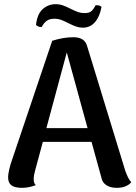

<svg xmlns="http://www.w3.org/2000/svg" viewBox="-20 -890 656 923"><path d="M611 -14Q588 13 541 13Q512 13 492.5 1Q473 -11 468 -34L420 -208H186L149 -71Q142 -47 142 -29Q142 -9 152 0Q119 13 86 13Q51 13 35 1Q19 -11 19 -38Q19 -58 31 -101L231 -694Q285 -711 332 -711Q386 -711 398 -671L581 -73Q594 -33 611 -14ZM401 -274 301 -638 203 -274ZM378 -757Q361 -757 345.5 -762.5Q330 -768 308 -779Q287 -790 272.5 -795Q258 -800 243 -800Q218 -800 204 -789.5Q190 -779 181 -761L177 -760Q165 -760 153 -770Q159 -823 185.5 -846.5Q212 -870 249 -870Q266 -870 281.5 -864.5Q297 -859 319 -848Q341 -837 355.5 -832Q370 -827 387 -827Q409 -827 419.5 -836.5Q430 -846 440 -865Q451 -865 456.5 -863.5Q462 -862 468 -857Q460 -811 437 -784Q414 -757 378 -757Z"/></svg>

Font: Arima Madurai ExtraBold
Style: Regular
Weight: 800
Designer: Joana Correia and Natanael Gama
Foundry: NDISCOVER
Version: Version 1.019